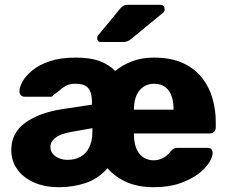

<svg xmlns="http://www.w3.org/2000/svg" viewBox="-20 -770 955 800"><path d="M228 10Q165 10 120 -10.5Q75 -31 51 -66Q27 -101 27 -145Q27 -216 84.5 -258Q142 -300 238 -315L363 -334V-348Q363 -384 348 -402.5Q333 -421 294 -421Q269 -421 253.5 -412Q238 -403 227 -392.5Q216 -382 203 -375Q201 -371 198.5 -369Q196 -367 192 -367H83Q73 -367 67 -373.5Q61 -380 61 -389Q61 -407 74 -430.5Q87 -454 115 -477Q143 -500 187.5 -515Q232 -530 295 -530Q358 -530 397.5 -514.5Q437 -499 460 -474Q490 -499 530 -514.5Q570 -530 621 -530Q693 -530 742.5 -507Q792 -484 822 -445.5Q852 -407 865.5 -359.5Q879 -312 879 -263V-239Q879 -228 872 -221Q865 -214 854 -214H538V-207Q539 -170 550 -147Q561 -124 579.5 -113Q598 -102 620 -102Q640 -102 658 -111Q676 -120 690 -138Q699 -148 704.5 -151Q710 -154 722 -154H844Q866 -154 866 -132Q866 -116 851 -92Q836 -68 805.5 -45Q775 -22 729 -6Q683 10 621 10Q555 10 507 -11.5Q459 -33 428 -69Q388 -24 335.5 -7Q283 10 228 10ZM262 -104Q292 -104 315 -116.5Q338 -129 351.5 -155.5Q365 -182 365 -222V-236L280 -221Q233 -213 211.5 -196.5Q190 -180 190 -158Q190 -141 200 -129Q210 -117 226.5 -110.5Q243 -104 262 -104ZM538 -313H703V-317Q703 -365 682.5 -393Q662 -421 621 -421Q598 -421 579.5 -409.5Q561 -398 550 -375.5Q539 -353 538 -317ZM401 -595Q385 -595 385 -611Q385 -619 390 -624L478 -731Q488 -743 495 -746.5Q502 -750 515 -750H647Q666 -750 666 -730Q666 -723 661 -718L528 -609Q520 -602 512 -598.5Q504 -595 490 -595Z"/></svg>

Font: DVN-Rubik
Style: Bold
Weight: 700
Designer: Hubert and Fischer
Foundry: Hubert & Fischer
Version: Version 2.102